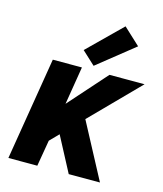

<svg xmlns="http://www.w3.org/2000/svg" viewBox="-116 -870 810 956"><g transform="rotate(15 289.0 -392.0)"><path d="M18 0H167L190 -135L234 -180L329 0H490L338 -286L578 -530H397L223 -334L255 -530H105ZM309 -553 498 -704 412 -784 241 -616Z"/></g></svg>

Font: Iosevka Sparkle Heavy Oblique
Style: Regular
Weight: 900
Italic angle: -9°
Designer: Belleve Invis
Foundry: Belleve Invis
Version: Version 4.5.0; ttfautohint (v1.8.3)